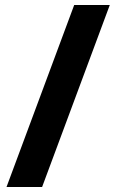

<svg xmlns="http://www.w3.org/2000/svg" viewBox="-20 -740 462 766"><path d="M418 -720H276L6 6H148Z"/></svg>

Font: Noto Sans Thai SemCond ExtBd
Style: Regular
Weight: 800
Width: 4
Designer: Monotype Design Team
Foundry: Monotype Imaging Inc.
Version: Version 2.002